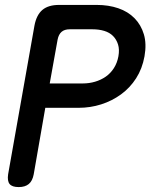

<svg xmlns="http://www.w3.org/2000/svg" viewBox="-20 -750 640 780"><path d="M164 -312 117 -42Q112 -15 97 -2.5Q82 10 56 10Q29 10 19 -2.5Q9 -15 13 -42L120 -646Q128 -689 152 -709.5Q176 -730 220 -730H373Q421 -730 460.5 -716.5Q500 -703 526.5 -676Q553 -649 564.5 -610.5Q576 -572 567 -521Q558 -471 533 -432Q508 -393 471.5 -366.5Q435 -340 391 -326Q347 -312 299 -312ZM182 -411H317Q342 -411 366 -418Q390 -425 409.5 -438.5Q429 -452 442.5 -473Q456 -494 461 -521Q466 -549 459.5 -569.5Q453 -590 439 -604Q425 -618 403.5 -624.5Q382 -631 356 -631H263Q242 -631 230 -620.5Q218 -610 214 -589Z"/></svg>

Font: Maple Mono Medium
Style: Italic
Weight: 500
Italic angle: -10°
Monospace: yes
Designer: subframe7536
Version: Version 7.000